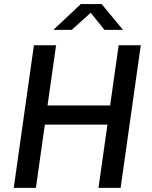

<svg xmlns="http://www.w3.org/2000/svg" viewBox="-20 -904 732 924"><path d="M46.2 0 143.2 -686H249.8L208.8 -396.5H510L551 -686H657.5L560.5 0H454L497 -304.2H195.8L152.8 0ZM236.8 -760.2 369 -884.5H469.2L572 -760.2H482.8L403.2 -859.2H435L325.2 -760.2Z"/></svg>

Font: Chivo Medium
Style: Italic
Weight: 500
Italic angle: -8.05°
Designer: Hector Gatti
Foundry: Omnibus-Type
Version: Version 2.002